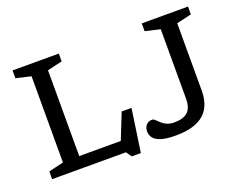

<svg xmlns="http://www.w3.org/2000/svg" viewBox="-115 -918 1461 1168"><g transform="rotate(-20 615.5 -334.0)"><path d="M615.5 35.5H556.5L532 0H195.5V-75.5H550L510 -35.5L592.5 -242.5L656 -242ZM257 -631V0H54V-50L150.5 -73V-631L54 -653.5V-704H353.5V-653.5ZM1093.5 -195.5Q1093.5 -147.5 1080 -109.8Q1066.5 -72 1037.5 -45.8Q1008.5 -19.5 962.8 -5.8Q917 8 853.5 8Q793 8 758.8 -2.8Q724.5 -13.5 710.2 -32.5Q696 -51.5 696 -74.5Q696 -100 710.2 -116Q724.5 -132 749.5 -132Q758 -132 767.5 -122.8Q777 -113.5 790 -101.2Q803 -89 823 -79.5Q843 -70 872.5 -70Q928.5 -70 957.8 -95.5Q987 -121 987 -184V-631L890.5 -653.5V-704H1190V-653.5L1093.5 -631Z"/></g></svg>

Font: Newsreader 7pt
Style: Regular
Weight: 400
Designer: Hugues Gentile
Foundry: Production Type
Version: Version 1.003